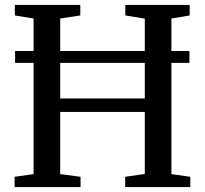

<svg xmlns="http://www.w3.org/2000/svg" viewBox="-20 -763 836 783"><path d="M117 -53V-687.5L40.5 -700V-743H307.5V-700L225.5 -687.5V-361.5H570.5V-687L491 -700V-743H753.5V-700L679 -687.5V-53L756 -42V0H490.5V-42L570.5 -53.5V-306.5H225.5V-53L308.5 -42V0H39.5V-42ZM752.5 -555V-506.5H41.5V-555Z"/></svg>

Font: Merriweather 48pt
Style: Regular
Weight: 400
Version: Version 2.100